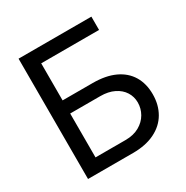

<svg xmlns="http://www.w3.org/2000/svg" viewBox="-162 -842 946 977"><g transform="rotate(-30 310.5 -353.5)"><path d="M78.1 -707H505.9V-628.9H166V-411.1H342.8Q418.9 -411.1 471.7 -386.7Q524.4 -362.3 551.8 -316.9Q579.1 -271.5 579.1 -209Q579.1 -147.5 551.8 -100.1Q524.4 -52.7 471.2 -26.4Q418 0 342.8 0H78.1ZM492.2 -210.9Q492.2 -245.1 474.6 -272.9Q457 -300.8 423.3 -317.4Q389.6 -334 342.8 -334H166V-76.2H342.8Q389.6 -76.2 423.3 -95.2Q457 -114.3 474.6 -145Q492.2 -175.8 492.2 -210.9Z"/></g></svg>

Font: Pretendard GOV Variable
Style: Regular
Weight: 400
Designer: Base glyphs from Inter by Rasmus Andersson; Hangul glyphs from Noto Sans CJK(Source Han Sans) by Jang Soo-young and Kang
Foundry: Kil Hyung-jin
Version: Version 1.307;Glyphs 3.2 (3192)